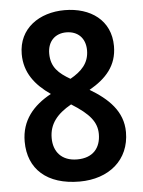

<svg xmlns="http://www.w3.org/2000/svg" viewBox="-53 -766 611 819"><g transform="rotate(-5 253.0 -357.0)"><path d="M255 10C381 10 470 -64 470 -183C470 -273 408 -330 331 -376C403 -417 451 -469 451 -553C451 -664 365 -724 254 -724C146 -724 56 -663 56 -553C56 -473 100 -418 165 -373C88 -331 36 -271 36 -180C36 -62 116 10 255 10ZM254 -430C206 -458 173 -486 173 -545C173 -598 206 -629 253 -629C302 -629 335 -598 335 -545C335 -490 302 -457 254 -430ZM253 -85C186 -85 152 -127 152 -185C152 -245 185 -286 247 -321C324 -273 354 -236 354 -185C354 -125 320 -85 253 -85Z"/></g></svg>

Font: Noto Sans Gurmukhi SemiCondensed SemiBold
Style: Regular
Weight: 600
Width: 4
Designer: Jelle Bosma - Monotype Design Team
Foundry: Monotype Imaging Inc.
Version: Version 2.004